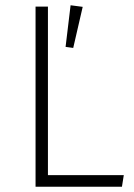

<svg xmlns="http://www.w3.org/2000/svg" viewBox="-20 -709 510 729"><path d="M258 -527 229 -531 248 -689 294 -683ZM162 -684H115V0H443L450 -44H162Z"/></svg>

Font: Fira Sans ExtraLight
Style: Regular
Weight: 200
Designer: bBox Type GmbH & Carrois Corporate GbR & Edenspiekermann AG
Foundry: bBox Type GmbH & Carrois Corporate GbR & Edenspiekermann AG
Version: Version 4.300;PS 004.300;hotconv 1.0.88;makeotf.lib2.5.64775